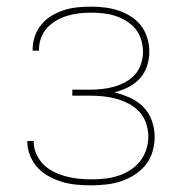

<svg xmlns="http://www.w3.org/2000/svg" viewBox="-20 -548 540 576"><path d="M253 8Q231 8 209.5 6Q188 4 167.5 -2Q147 -8 127.5 -18.5Q108 -29 93.5 -44.5Q79 -60 70.5 -80.5Q62 -101 62 -123V-125H81V-123Q81 -104 89 -86Q97 -68 110.5 -54.5Q124 -41 141.5 -32.5Q159 -24 177.5 -19Q196 -14 215 -12Q234 -10 253 -10Q273 -10 293 -12Q313 -14 332.5 -20Q352 -26 369.5 -37Q387 -48 399.5 -63.5Q412 -79 418.5 -98.5Q425 -118 425 -138Q425 -158 418.5 -177.5Q412 -197 398.5 -212Q385 -227 367 -236.5Q349 -246 329.5 -251.5Q310 -257 290 -259Q270 -261 250 -261H197V-279H250Q268 -279 286.5 -281Q305 -283 322.5 -288Q340 -293 356.5 -302Q373 -311 385 -324.5Q397 -338 403 -356Q409 -374 409 -392Q409 -411 403.5 -429Q398 -447 386.5 -461Q375 -475 359 -485Q343 -495 325.5 -500.5Q308 -506 289.5 -508Q271 -510 253 -510Q235 -510 217.5 -508Q200 -506 183 -501Q166 -496 150 -487Q134 -478 122 -465Q110 -452 103.5 -435Q97 -418 97 -400V-396H78V-401Q78 -421 85 -440.5Q92 -460 105 -475.5Q118 -491 136 -501.5Q154 -512 173 -518Q192 -524 212.5 -526Q233 -528 253 -528Q274 -528 294.5 -525.5Q315 -523 335 -516.5Q355 -510 373 -498.5Q391 -487 403.5 -470.5Q416 -454 422 -433.5Q428 -413 428 -393Q428 -371 421 -349.5Q414 -328 399 -312Q384 -296 364 -286Q344 -276 323 -271Q347 -265 369.5 -255Q392 -245 409.5 -227.5Q427 -210 435.5 -186Q444 -162 444 -138Q444 -115 437.5 -93Q431 -71 417 -53.5Q403 -36 383.5 -23.5Q364 -11 342.5 -4Q321 3 298 5.5Q275 8 253 8Z"/></svg>

Font: Iosevka Curly Thin
Style: Regular
Weight: 100
Monospace: yes
Designer: Belleve Invis
Foundry: Belleve Invis
Version: Version 22.1.2; ttfautohint (v1.8.4)